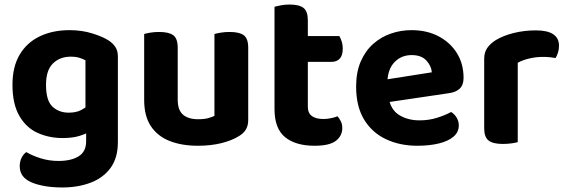

<svg xmlns="http://www.w3.org/2000/svg" viewBox="-20 -628 2502 847"><path d="M256 -19Q197 -19 146.5 -41.5Q96 -64 65.5 -116.5Q35 -169 35 -254Q35 -333 66.5 -386.5Q98 -440 155 -467.5Q212 -495 287 -495Q341 -495 387.5 -480.5Q434 -466 460 -449Q478 -437 489 -420.5Q500 -404 500 -379V-65H357V-362Q346 -368 330.5 -373Q315 -378 292 -378Q244 -378 213.5 -348Q183 -318 183 -254Q183 -184 211.5 -157.5Q240 -131 283 -131Q316 -131 338 -142.5Q360 -154 376 -168L380 -50Q359 -37 329 -28Q299 -19 256 -19ZM360 -5V-98H500V-1Q500 69 467.5 113Q435 157 379.5 178Q324 199 255 199Q203 199 162.5 190Q122 181 101 167Q67 145 67 105Q67 84 75.5 67.5Q84 51 96 43Q123 59 160 70.5Q197 82 238 82Q294 82 327 61.5Q360 41 360 -5Z M616 -187V-259H764V-188Q764 -142 787.5 -122Q811 -102 854 -102Q881 -102 899 -107Q917 -112 926 -117V-259H1075V-99Q1075 -75 1065.5 -58Q1056 -41 1035 -28Q1003 -8 956.5 3.5Q910 15 853 15Q782 15 728.5 -6Q675 -27 645.5 -71.5Q616 -116 616 -187ZM1075 -214H926V-478Q936 -481 954 -484Q972 -487 993 -487Q1036 -487 1055.5 -472.5Q1075 -458 1075 -417ZM764 -214H616V-478Q625 -481 643 -484Q661 -487 682 -487Q725 -487 744.5 -472.5Q764 -458 764 -417Z M1191 -264H1338V-157Q1338 -129 1356 -116Q1374 -103 1407 -103Q1422 -103 1439.5 -106.5Q1457 -110 1469 -115Q1477 -106 1483.5 -93Q1490 -80 1490 -63Q1490 -29 1462 -7Q1434 15 1368 15Q1284 15 1237.5 -23Q1191 -61 1191 -147ZM1285 -355V-469H1477Q1482 -461 1487 -446Q1492 -431 1492 -413Q1492 -383 1478.5 -369Q1465 -355 1442 -355ZM1338 -239H1191V-598Q1201 -601 1219 -604.5Q1237 -608 1257 -608Q1300 -608 1319 -593Q1338 -578 1338 -538Z M1643 -170 1637 -270 1885 -309Q1883 -337 1861 -361Q1839 -385 1796 -385Q1751 -385 1721 -354.5Q1691 -324 1689 -268L1694 -199Q1703 -144 1741 -120.5Q1779 -97 1831 -97Q1873 -97 1910 -109Q1947 -121 1970 -134Q1985 -125 1994.5 -109Q2004 -93 2004 -75Q2004 -45 1980.5 -25Q1957 -5 1915.5 5Q1874 15 1821 15Q1744 15 1682.5 -14Q1621 -43 1586 -101Q1551 -159 1551 -246Q1551 -310 1571.5 -357Q1592 -404 1626.5 -434.5Q1661 -465 1704.5 -480Q1748 -495 1795 -495Q1864 -495 1915.5 -467.5Q1967 -440 1996 -393Q2025 -346 2025 -284Q2025 -253 2008 -237Q1991 -221 1961 -217Z M2264 -351V-226H2116V-369Q2116 -397 2129.5 -416.5Q2143 -436 2167 -451Q2200 -471 2246.5 -482.5Q2293 -494 2344 -494Q2446 -494 2446 -426Q2446 -410 2441.5 -396Q2437 -382 2431 -372Q2421 -374 2406.5 -375.5Q2392 -377 2375 -377Q2345 -377 2315 -370Q2285 -363 2264 -351ZM2116 -264 2264 -261V-1Q2254 2 2236 4.5Q2218 7 2197 7Q2155 7 2135.5 -8Q2116 -23 2116 -62Z"/></svg>

Font: Baloo Bhaijaan 2
Style: Bold
Weight: 700
Designer: Sanskriti Dholi, Noopur Datye and Ek Type
Foundry: Ek Type
Version: Version 1.701